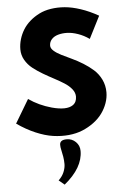

<svg xmlns="http://www.w3.org/2000/svg" viewBox="-72 -895 855 1288"><g transform="rotate(-5 355.5 -251.5)"><path d="M272 310.1Q297.4 286.1 309.1 257.8Q320.8 229.5 320.8 204.3Q320.8 179.2 316.7 154.1Q312.5 128.9 307.6 108.6Q302.7 88.4 303 72.8Q303.2 57.1 314.2 48.6Q325.2 40 350.1 40Q385.7 40 410.9 64.9Q436 89.8 436 126Q436 238.8 310.1 341.8ZM21 -94.2 115.2 -252Q183.6 -204.1 269 -180.7Q367.2 -154.3 410.6 -184.1Q437 -202.6 437 -240.2Q437 -266.6 418 -290.5Q398.9 -314.5 368.7 -333.7Q338.4 -353 301.8 -372.3Q265.1 -391.6 228.3 -413.3Q191.4 -435.1 161.1 -459Q130.9 -482.9 111.8 -516.1Q92.8 -549.3 92.8 -587.9Q92.8 -622.1 102.8 -655.8Q112.8 -689.5 131.3 -719.5Q149.9 -749.5 178.2 -774.2Q206.5 -798.8 241.5 -816.4Q276.4 -834 320.6 -840.8Q364.7 -847.7 413.6 -843.8Q462.4 -839.8 520.5 -820.6Q578.6 -801.3 639.2 -767.1L563 -617.2Q527.3 -642.6 488 -656.2Q448.7 -669.9 415 -670.9Q381.3 -671.9 353.5 -663.8Q325.7 -655.8 309.8 -637.7Q293.9 -619.6 293.9 -595.2Q293.9 -577.1 313.2 -560.1Q332.5 -543 363.3 -527.6Q394 -512.2 431.4 -494.9Q468.8 -477.5 505.9 -454.6Q543 -431.6 573.7 -404.3Q604.5 -377 623.8 -337.4Q643.1 -297.9 643.1 -251Q643.1 -214.4 630.1 -178Q617.2 -141.6 593.8 -109.6Q570.3 -77.6 535.6 -52Q501 -26.4 459.5 -9.3Q418 7.8 366.9 12.7Q315.9 17.6 261.7 9.8Q207.5 2 145.3 -24.4Q83 -50.8 21 -94.2Z"/></g></svg>

Font: Hussar Preview
Style: Bold
Weight: 700
Foundry: Cannot Into Space Fonts, PlusOne Fonts
Version: Version 2.29RC2 "Millennial"